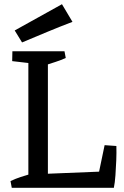

<svg xmlns="http://www.w3.org/2000/svg" viewBox="-20 -894 588 914"><path d="M115 0V-650H208V0ZM36 0 30 -32Q53 -43 78.5 -51.5Q104 -60 129 -67L130 0ZM109 0 184 -66 505 -79 522 0ZM522 0 444 -40 478 -203 534 -199Q535 -168 533.5 -131Q532 -94 529.5 -59Q527 -24 522 0ZM176 -587 38 -603 39 -650H179ZM194 -583 193 -650H287L293 -618Q271 -608 245 -599.5Q219 -591 194 -583ZM85 -692 50 -749 275 -874 325 -790Q262 -766 204.5 -742Q147 -718 85 -692Z"/></svg>

Font: Eczar
Style: Regular
Weight: 400
Designer: Vaibhav Singh
Foundry: Rosetta Type Foundry
Version: Version 2.000